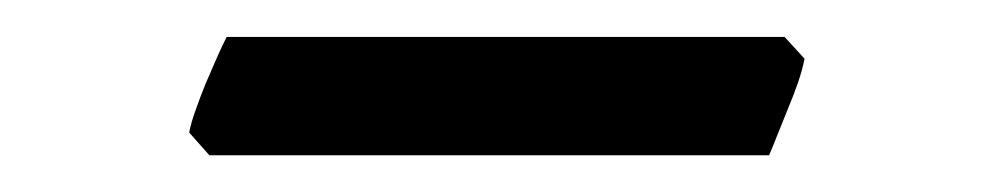

<svg xmlns="http://www.w3.org/2000/svg" viewBox="-20 -657 533 103"><path d="M411.6 -625.5Q410.6 -620.1 408.2 -613Q405.8 -606 402.8 -598.9Q399.9 -591.8 397.2 -585Q394.5 -578.1 392.6 -573.7H92.3L81.5 -585.9Q82.5 -591.3 85 -598.1Q87.4 -605 90.3 -612.1Q93.3 -619.1 96.2 -625.7Q99.1 -632.3 101.6 -637.2H400.9Z"/></svg>

Font: Gentium Plus Am
Style: Regular
Weight: 400
Designer: J. Victor Gaultney, Annie Olsen, Iska Routamaa, Becca Hirsbrunner
Foundry: SIL International
Version: Version 5.000